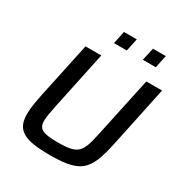

<svg xmlns="http://www.w3.org/2000/svg" viewBox="-202 -1035 1132 1193"><g transform="rotate(30 364.5 -438.5)"><path d="M342 -885 323 -794H415L434 -885ZM550 -885 530 -794H623L642 -885ZM326 8C568 8 597 -53 648 -304L729 -688H616L527 -272C494 -115 480 -85 328 -85C222 -85 188 -100 188 -160C188 -187 195 -222 205 -272L293 -688H180L98 -304C84 -237 75 -185 75 -144C75 -27 139 8 326 8Z"/></g></svg>

Font: Saira UNSAM Medium Italic
Style: Regular
Weight: 500
Italic angle: -12°
Designer: Hector Gatti with collaboration of the Omnibus-Type team
Foundry: Omnibus-Type
Version: Version 0.072;PS 000.072;hotconv 1.0.88;makeotf.lib2.5.64775